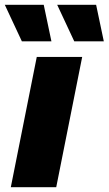

<svg xmlns="http://www.w3.org/2000/svg" viewBox="-38 -779 452 799"><path d="M7 0 115 -542H304L196 0ZM53 -607 -18 -759H144L176 -607ZM271 -607 200 -759H362L394 -607Z"/></svg>

Font: Montserrat ExtraBold
Style: Italic
Weight: 800
Italic angle: -11.3°
Designer: Julieta Ulanovsky
Foundry: Julieta Ulanovsky
Version: Version 9.000; ttfautohint (v1.8.4.7-5d5b)